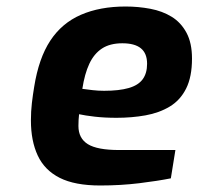

<svg xmlns="http://www.w3.org/2000/svg" viewBox="-20 -564 610 590"><path d="M288 6Q210 6 163.5 -17.5Q117 -41 96 -86Q75 -131 75 -194Q75 -222 78 -247.5Q81 -273 85 -297Q99 -385 134.5 -439Q170 -493 228.5 -518.5Q287 -544 366 -544Q405 -544 442 -537Q479 -530 507.5 -512.5Q536 -495 553 -463.5Q570 -432 570 -384Q570 -328 552 -292Q534 -256 501.5 -236.5Q469 -217 427 -209.5Q385 -202 338 -202Q301 -202 271 -205.5Q241 -209 223 -213Q222 -205 221.5 -195.5Q221 -186 221 -177Q221 -139 250 -121Q279 -103 346 -103H519L505 -16Q465 -8 408 -1Q351 6 288 6ZM300 -285Q346 -285 375.5 -293.5Q405 -302 418.5 -320.5Q432 -339 432 -368Q432 -400 413 -415.5Q394 -431 356 -431Q318 -431 293.5 -415Q269 -399 254.5 -368Q240 -337 233 -291Q247 -289 264.5 -287Q282 -285 300 -285Z"/></svg>

Font: Exo Thin
Style: Bold Italic
Weight: 700
Italic angle: -9°
Version: Version 2.000